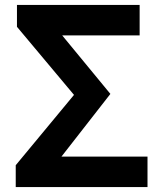

<svg xmlns="http://www.w3.org/2000/svg" viewBox="-20 -761 659 781"><path d="M44 0H580V-124H230L429 -379L233 -617H548V-741H49V-652L281 -375L44 -89Z"/></svg>

Font: Noto Sans Mono CJK HK
Style: Bold
Weight: 700
Designer: Ryoko NISHIZUKA 西塚涼子 (kana, bopomofo & ideographs); Paul D. Hunt (Latin, Greek & Cyrillic); Sandoll Communications 산돌커뮤니
Foundry: Adobe
Version: Version 2.004;hotconv 1.0.118;makeotfexe 2.5.65603